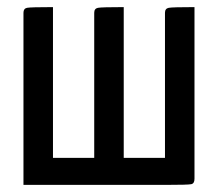

<svg xmlns="http://www.w3.org/2000/svg" viewBox="-20 -520 613 540"><path d="M527 -17Q527 -4 518 -2Q509 0 446 0H46V-484Q46 -496 56 -498Q66 -500 129 -500V-76H245V-484Q245 -496 255.5 -498Q266 -500 328 -500V-76H444V-484Q444 -496 454.5 -498Q465 -500 527 -500Z"/></svg>

Font: Yanone Kaffeesatz
Style: Regular
Weight: 400
Designer: Yanone (Cyrillic: Daniel Pouzeot)
Foundry: Yanone
Version: Version 1.003;PS 001.003;hotconv 1.0.88;makeotf.lib2.5.64775